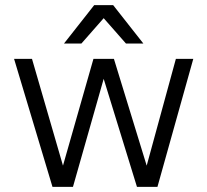

<svg xmlns="http://www.w3.org/2000/svg" viewBox="-20 -730 810 750"><path d="M385 -422 265 0H185L35 -500H105L226 -83L345 -500H425L553 -83L667 -500H735L595 0H515ZM385 -659 298 -560H230L348 -710H422L540 -560H472Z"/></svg>

Font: Retni Sans
Style: Regular
Weight: 400
Designer: Vitaly Kuzmin
Foundry: ParaType Ltd.
Version: Version 1.00;March 2, 2019;FontCreator 11.5.0.2425 64-bit; t